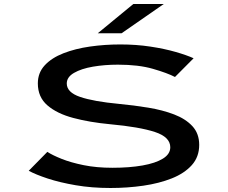

<svg xmlns="http://www.w3.org/2000/svg" viewBox="-20 -928 1140 959"><path d="M532 11Q438 11 358.2 -2.8Q278.5 -16.5 218.5 -36.2Q158.5 -56 123.5 -75L216.5 -169.5Q241.5 -153 287.8 -134.5Q334 -116 398.2 -103Q462.5 -90 541.5 -90Q626.5 -90 691.8 -101.5Q757 -113 793.8 -135.8Q830.5 -158.5 830.5 -192.5Q830.5 -243.5 753.5 -268.8Q676.5 -294 530 -307.5Q428 -317 346.2 -338.8Q264.5 -360.5 216.8 -401.8Q169 -443 169 -511.5Q169 -564.5 203.5 -601.8Q238 -639 297 -662Q356 -685 429.5 -695.5Q503 -706 581 -706Q661 -706 731.5 -695.2Q802 -684.5 857.5 -668.5Q913 -652.5 947 -637L854 -543.5Q815.5 -563.5 743.8 -584.2Q672 -605 569 -605Q502.5 -605 444.2 -595Q386 -585 349.8 -564Q313.5 -543 313.5 -511Q313.5 -466.5 380.5 -443.8Q447.5 -421 575 -409Q649.5 -402 720.8 -390.2Q792 -378.5 849.5 -356.5Q907 -334.5 941 -297.8Q975 -261 975 -204.5Q975 -144.5 938 -103.2Q901 -62 838 -37Q775 -12 695.8 -0.5Q616.5 11 532 11ZM587.5 -762H468.5L646 -908H798Z"/></svg>

Font: Trispace Expanded Medium
Style: Regular
Weight: 500
Width: 7
Designer: Tyler Finck
Foundry: Etcetera Type Company
Version: Version 1.210; ttfautohint (v1.8.3)